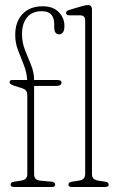

<svg xmlns="http://www.w3.org/2000/svg" viewBox="-20 -743 467 763"><path d="M115.5 -52Q115.5 -40.5 120.8 -33.5Q126 -26.5 141.5 -25L185.5 -21Q199.5 -19.5 199.5 -9Q199.5 0 185.5 0H36Q22 0 22 -9Q22 -19 36 -21L62.5 -25Q77.5 -27.5 83 -34Q88.5 -40.5 88.5 -52V-361.5Q88.5 -377.5 83 -383.5Q77.5 -389.5 61.5 -394.5L37 -402Q25.5 -406 21.8 -409.2Q18 -412.5 18 -416.5Q18 -425 28.5 -425H88Q86 -457 74.2 -486Q62.5 -515 51.5 -543.8Q40.5 -572.5 40.5 -604Q40.5 -656 69.2 -687Q98 -718 150 -718Q191 -718 213.5 -694.8Q236 -671.5 236 -640.5Q236 -606.5 214.5 -606.5Q195.5 -606.5 195.5 -635.5V-648Q195.5 -671.5 183.8 -685Q172 -698.5 145.5 -698.5Q108 -698.5 87.8 -674.2Q67.5 -650 67.5 -607.5Q67.5 -574 79.5 -543.8Q91.5 -513.5 103.5 -484.5Q115.5 -455.5 115.5 -425H208Q224.5 -425 224.5 -415.5Q224.5 -401.5 203 -401.5H115.5ZM345.5 -705V-52Q345.5 -40.5 351 -34Q356.5 -27.5 371.5 -25L398 -21Q412 -19 412 -9Q412 0 398 0H266Q252 0 252 -9Q252 -19 266 -21L292.5 -25Q307.5 -27.5 313 -34Q318.5 -40.5 318.5 -52V-661Q318.5 -682 299.5 -682H257Q242.5 -682 242.5 -692Q242.5 -700 256.5 -704L304 -718Q321.5 -723 329 -723Q345.5 -723 345.5 -705Z"/></svg>

Font: Fraunces 144pt SuperSoft Thin
Style: Regular
Weight: 100
Version: Version 1.000;[0bf87f6ff]